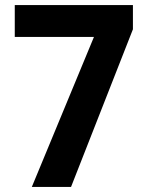

<svg xmlns="http://www.w3.org/2000/svg" viewBox="-20 -734 580 754"><path d="M105 0H259L502 -619V-714H38V-589H349Z"/></svg>

Font: Noto Sans Georgian SemiCondensed Bold
Style: Regular
Weight: 700
Width: 4
Designer: Monotype Design Team, Akaki Razmadze
Foundry: Google LLC
Version: Version 2.005